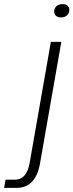

<svg xmlns="http://www.w3.org/2000/svg" viewBox="-146 -720 358 936"><path d="M-126 196 -119 156H-73Q-17 156 -2 77L102 -516H153L49 77Q28 196 -66 196ZM151 -635Q136 -635 127 -643Q118 -651 118 -663Q118 -679 129 -689.5Q140 -700 160 -700Q175 -700 183.5 -692Q192 -684 192 -672Q192 -656 181 -645.5Q170 -635 151 -635Z"/></svg>

Font: Creato Display Light
Style: Italic
Weight: 300
Italic angle: -10°
Version: Version 1.000